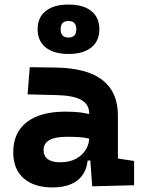

<svg xmlns="http://www.w3.org/2000/svg" viewBox="-20 -820 626 850"><path d="M388.2 4.9 377 -148.4 375 -215.8V-316.9Q375 -358.4 339.6 -377.7Q304.2 -397 234.4 -398.9L102.1 -402.3L111.8 -522.5L224.6 -521Q365.2 -519 433.6 -465.6Q502 -412.1 502 -309.6V-118.2L573.7 -107.4V0ZM212.9 9.8Q130.4 9.8 84.5 -30.8Q38.6 -71.3 38.6 -146Q38.6 -232.9 98.6 -279.3Q158.7 -325.7 269 -325.7Q311.5 -325.7 342.5 -321.3Q373.5 -316.9 405.3 -307.6L383.8 -204.6Q352.5 -211.9 327.6 -213.1Q302.7 -214.4 275.4 -214.4Q172.9 -214.4 172.9 -155.8Q172.9 -129.4 191.4 -115.5Q210 -101.6 245.6 -101.6Q288.6 -101.6 317.4 -117.7Q346.2 -133.8 360.6 -158.7Q375 -183.6 375 -210V-242.2L393.6 -109.4H352.1L369.1 -125Q367.7 -80.1 348.6 -50Q329.6 -20 295.2 -5.1Q260.7 9.8 212.9 9.8ZM283.4 -581.1Q218.3 -581.1 182.4 -609.9Q146.5 -638.7 146.5 -690.7Q146.5 -742.7 182.4 -771.2Q218.3 -799.8 283.2 -799.8Q348.6 -799.8 384.3 -771.2Q419.9 -742.6 419.9 -690.4Q419.9 -638.7 384.3 -609.9Q348.6 -581.1 283.4 -581.1ZM283.2 -653.8Q317.9 -653.8 317.9 -690.4Q317.9 -727.1 283.2 -727.1Q248.5 -727.1 248.5 -690.4Q248.5 -653.8 283.2 -653.8Z"/></svg>

Font: Cascadia Mono PL
Style: Regular
Weight: 400
Monospace: yes
Designer: Aaron Bell
Foundry: Saja Typeworks
Version: Version 2102.003